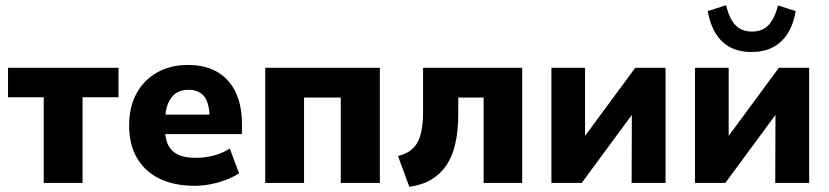

<svg xmlns="http://www.w3.org/2000/svg" viewBox="-20 -707 3204 742"><path d="M149 0V-331H11V-445H438V-331H299V0Z M733 11Q652 11 595.5 -17Q539 -45 509 -97Q479 -149 479 -223Q479 -293 507 -345Q535 -397 586.5 -426.5Q638 -456 706 -456Q773 -456 819.5 -429Q866 -402 890.5 -351Q915 -300 915 -228V-189H604V-264H806L790 -248Q790 -308 769.5 -334Q749 -360 709 -360Q679 -360 659.5 -346.5Q640 -333 629 -306Q618 -279 618 -238V-207Q618 -170 630 -146Q642 -122 668 -109.5Q694 -97 737 -97Q770 -97 804.5 -105.5Q839 -114 868 -133L904 -37Q867 -14 821.5 -1.5Q776 11 733 11Z M1005 0V-445H1448V0H1297V-330H1155V0Z M1562 15 1518 -104Q1545 -111 1563.5 -123.5Q1582 -136 1593 -156Q1604 -176 1609.5 -205Q1615 -234 1615 -274V-445H1998V0H1849V-330H1751V-269Q1751 -203 1740 -153.5Q1729 -104 1706 -69.5Q1683 -35 1647.5 -13.5Q1612 8 1562 15Z M2111 0V-445H2241V-129H2202L2435 -445H2552V0H2421L2422 -316H2461L2228 0Z M2666 0V-445H2796V-129H2757L2990 -445H3107V0H2976L2977 -316H3016L2783 0ZM2885 -506Q2837 -506 2802.5 -524Q2768 -542 2746 -577.5Q2724 -613 2715 -664L2786 -687Q2799 -633 2823 -609Q2847 -585 2886 -585Q2926 -585 2949.5 -609.5Q2973 -634 2987 -686L3055 -664Q3046 -611 3023 -576Q3000 -541 2965.5 -523.5Q2931 -506 2885 -506Z"/></svg>

Font: Nunito Sans 12pt ExtraLight
Style: Weight 830 Width 84 Optical size 12.0 YTLC 445
Weight: 830
Width: 4
Designer: Vernon Adams
Foundry: Vernon Adams
Version: Version 3.101;gftools[0.9.27]